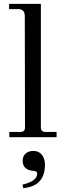

<svg xmlns="http://www.w3.org/2000/svg" viewBox="-20 -708 325 991"><path d="M272 -27V0H28V-27H86Q109 -27 109 -50L108 -627Q107 -661 74 -661H27V-688H191V-50Q191 -27 214 -27ZM100 263 96 245Q172 227 172 188Q172 176 155 174Q97 171 97 121Q97 98 112.5 84.5Q128 71 152 71Q180 71 196 90.5Q212 110 212 142Q212 253 100 263Z"/></svg>

Font: GFS Didot
Style: Regular
Weight: 400
Designer: Takis Katsoulidis and George D. Matthiopoulos
Foundry: Takis Katsoulidis and George D. Matthiopoulos
Version: Version 1.0